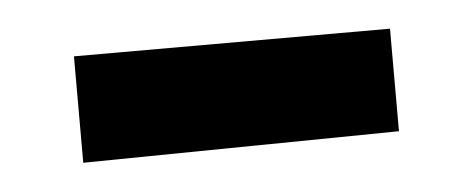

<svg xmlns="http://www.w3.org/2000/svg" viewBox="-25 -761 424 172"><g transform="rotate(-5 187.0 -675.0)"><path d="M44.9 -723.1H329.1V-630.9L44.9 -627.4Z"/></g></svg>

Font: Parastoo FD
Style: Bold-FD
Weight: 700
Foundry: Saber Rastikerdar (saber.rastikerdar@gmail.com)
Version: Version 2.0.1